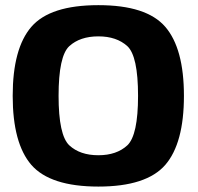

<svg xmlns="http://www.w3.org/2000/svg" viewBox="-20 -700 748 726"><path d="M352 5.5C473.5 5.5 557.5 -22 605 -76.5C652 -131 675.5 -218 675.5 -337.5C675.5 -457 652 -544 605 -598.5C557.5 -653.5 473.5 -680.5 352 -680.5C230.5 -680.5 146 -653.5 98.5 -598.5C51.5 -544 28 -457 28 -337.5C28 -218 51.5 -131 98.5 -76.5C146 -22 230.5 5.5 352 5.5ZM352 -113C305.5 -113 269 -125.5 242 -150.5C215 -176 201.5 -238.5 201.5 -337.5C201.5 -438 215 -500.5 242 -525.5C269 -550 305.5 -562.5 352 -562.5C398 -562.5 434.5 -550 461.5 -525.5C488.5 -500.5 502 -438 502 -337.5C502 -238.5 488.5 -176 461.5 -150.5C434.5 -125.5 398 -113 352 -113Z"/></svg>

Font: Anybody
Style: Bold
Weight: 700
Designer: Tyler Finck
Foundry: Etcetera Type Company
Version: Version 1.110